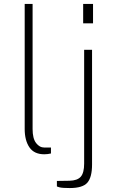

<svg xmlns="http://www.w3.org/2000/svg" viewBox="-20 -782 596 972"><path d="M105 -129V-762H145V-129Q145 -81 162.5 -58Q180 -35 205 -35H238V-5Q221 -1 204 -1Q153 -1 129 -36Q105 -71 105 -129ZM451 -664H401V-762H451ZM333 170Q296 170 282 166.5Q268 163 268 161V134L332 133Q372 132 389 112.5Q406 93 406 46V-530H446V51Q446 115 422.5 142.5Q399 170 333 170Z"/></svg>

Font: Morrison Thin
Style: Regular
Weight: 100
Designer: Pablo Impallari, Rodrigo Fuenzalida (Modified by Dan O. Williams)
Version: Version 0.03;June 6, 2019;FontCreator 11.5.0.2425 64-bit; tt